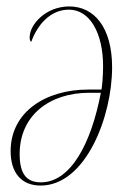

<svg xmlns="http://www.w3.org/2000/svg" viewBox="-20 -566 402 596"><path d="M195 -546C122 -546 72 -490 72 -450C72 -442 74 -438 77 -436C96 -489 136 -536 194 -536C258 -536 300 -465 300 -360C300 -332 297 -296 295 -288H254C121 -288 13 -218 13 -97C13 -29 47 10 106 10C246 10 328 -204 328 -357C328 -480 273 -546 195 -546ZM257 -278H293C263 -120 199 0 107 0C63 0 41 -25 41 -88C41 -207 133 -278 257 -278Z"/></svg>

Font: Noto Serif Display Condensed Thin
Style: Italic
Weight: 100
Width: 3
Italic angle: -12°
Designer: Monotype Design Team
Foundry: Monotype Imaging Inc.
Version: Version 2.009